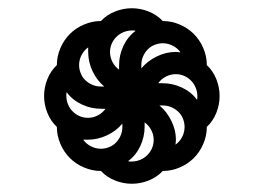

<svg xmlns="http://www.w3.org/2000/svg" viewBox="-20 -573 640 466"><path d="M225 -363H233Q215 -378 204.5 -400.5Q194 -423 194 -447V-458Q184 -451 178 -439.5Q172 -428 172 -415Q172 -405 176 -395Q180 -385 187.5 -378Q195 -371 204.5 -367Q214 -363 225 -363ZM323 -407Q338 -425 360.5 -436Q383 -447 407 -447Q409 -447 412 -446.5Q415 -446 418 -446Q411 -456 399.5 -462Q388 -468 375 -468Q365 -468 355 -464Q345 -460 338 -452.5Q331 -445 327 -435.5Q323 -426 323 -415ZM269 -404V-415Q269 -439 279.5 -461.5Q290 -484 309 -498Q307 -499 304.5 -499Q302 -499 300 -499Q290 -499 280 -495Q270 -491 262.5 -483.5Q255 -476 251 -466.5Q247 -457 247 -447Q247 -434 253 -422.5Q259 -411 269 -404ZM458 -331Q459 -333 459 -335.5Q459 -338 459 -340Q459 -350 455 -360Q451 -370 443.5 -377.5Q436 -385 426.5 -389Q417 -393 407 -393Q394 -393 382.5 -387Q371 -381 364 -371H375Q399 -371 421.5 -360.5Q444 -350 458 -331ZM194 -287Q206 -287 217.5 -293Q229 -299 236 -309H225Q201 -309 178.5 -319.5Q156 -330 142 -349Q141 -347 141 -344.5Q141 -342 141 -340Q141 -330 145 -320Q149 -310 156.5 -302.5Q164 -295 173.5 -291Q183 -287 194 -287ZM225 -212Q235 -212 245 -216Q255 -220 262 -227.5Q269 -235 273 -244.5Q277 -254 277 -265V-273Q262 -255 239.5 -244.5Q217 -234 194 -234H182Q189 -224 200.5 -218Q212 -212 225 -212ZM406 -222Q416 -229 422 -240.5Q428 -252 428 -265Q428 -275 424 -285Q420 -295 412.5 -302Q405 -309 395.5 -313Q386 -317 375 -317H367Q385 -302 396 -279.5Q407 -257 407 -234Q407 -231 406.5 -228Q406 -225 406 -222ZM300 -181Q310 -181 320 -185Q330 -189 337.5 -196.5Q345 -204 349 -213.5Q353 -223 353 -234Q353 -246 347 -257.5Q341 -269 331 -276V-265Q331 -241 320.5 -218.5Q310 -196 291 -182Q293 -181 295.5 -181Q298 -181 300 -181ZM300 -127Q279 -127 259 -135Q239 -143 225 -158Q204 -158 184 -166.5Q164 -175 149.5 -189.5Q135 -204 126.5 -224Q118 -244 118 -265Q103 -279 95 -299Q87 -319 87 -340Q87 -361 95 -381Q103 -401 118 -415Q118 -436 126.5 -456Q135 -476 149.5 -490.5Q164 -505 184 -513.5Q204 -522 225 -522Q239 -537 259 -545Q279 -553 300 -553Q321 -553 341 -545Q361 -537 375 -522Q396 -522 416 -513.5Q436 -505 450.5 -490.5Q465 -476 473.5 -456Q482 -436 482 -415Q497 -401 505 -381Q513 -361 513 -340Q513 -319 505 -299Q497 -279 482 -265Q482 -244 473.5 -224Q465 -204 450.5 -189.5Q436 -175 416 -166.5Q396 -158 375 -158Q361 -143 341 -135Q321 -127 300 -127Z"/></svg>

Font: Iosevka HT Extended
Style: Bold
Weight: 700
Width: 7
Monospace: yes
Designer: Belleve Invis
Foundry: Belleve Invis
Version: Version 32.3.0; ttfautohint (v1.8.4)